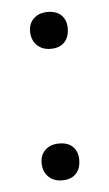

<svg xmlns="http://www.w3.org/2000/svg" viewBox="-40 -453 280 493"><g transform="rotate(-5 100.0 -206.0)"><path d="M52 -38Q52 -59 65.5 -71.5Q79 -84 101 -84Q124 -84 136.5 -71.5Q149 -59 149 -38Q149 -15 136.5 -2Q124 11 101 11Q79 11 65.5 -2.5Q52 -16 52 -38ZM52 -377Q52 -398 65.5 -410.5Q79 -423 101 -423Q124 -423 136.5 -410.5Q149 -398 149 -377Q149 -354 136.5 -341Q124 -328 101 -328Q79 -328 65.5 -341.5Q52 -355 52 -377Z"/></g></svg>

Font: Cormorant SC Medium
Style: Regular
Weight: 500
Designer: Christian Thalmann (Catharsis Fonts)
Foundry: Catharsis Fonts
Version: Version 4.000